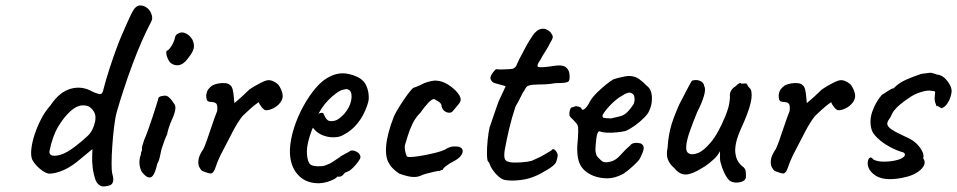

<svg xmlns="http://www.w3.org/2000/svg" viewBox="-20 -662 3499 702"><path d="M366 19Q353 22 343 14.5Q333 7 329 -5Q322 -25 319 -48.5Q316 -72 317 -92L318 -117L278 -84Q244 -54 213.5 -40.5Q183 -27 159 -27Q148 -29 135.5 -37.5Q123 -46 113 -57Q103 -68 98 -78Q92 -92 94.5 -116.5Q97 -141 106.5 -170Q116 -199 130.5 -227Q145 -255 164 -276Q197 -326 238.5 -337.5Q280 -349 318 -327Q341 -317 348 -318Q355 -319 359 -338Q363 -354 367.5 -369.5Q372 -385 381 -413Q406 -489 424.5 -532Q443 -575 458 -607Q469 -630 477.5 -636.5Q486 -643 494 -642Q505 -642 516.5 -634Q528 -626 533 -612Q537 -603 536.5 -595.5Q536 -588 530 -577Q517 -553 499.5 -513.5Q482 -474 464.5 -427Q447 -380 432 -334Q417 -288 407 -253Q401 -231 397 -197Q393 -163 390.5 -127.5Q388 -92 388 -64.5Q388 -37 390 -29Q396 -9 393.5 1Q391 11 384 14.5Q377 18 366 19ZM198 -95Q212 -99 225 -106.5Q238 -114 253 -125Q283 -148 302 -166.5Q321 -185 328 -219Q331 -237 326 -248.5Q321 -260 309 -270Q298 -278 278.5 -276.5Q259 -275 237 -255Q213 -233 192.5 -198.5Q172 -164 161 -110Q159 -100 167 -95Q175 -90 198 -95Z M504 -27Q496 -35 492.5 -48.5Q489 -62 490 -75Q491 -88 495 -96Q495 -104 497.5 -108.5Q500 -113 499 -117Q498 -121 501 -131Q504 -141 507 -150Q514 -166 522.5 -189.5Q531 -213 538.5 -236.5Q546 -260 551.5 -277Q557 -294 558 -298Q558 -310 574 -311Q586 -315 595.5 -308Q605 -301 615 -285Q623 -277 621 -262Q619 -247 608 -223Q604 -215 598.5 -199Q593 -183 591 -171Q587 -163 581.5 -148.5Q576 -134 572 -121Q570 -116 568 -105Q566 -94 563 -82.5Q560 -71 555 -63Q546 -22 533.5 -15Q521 -8 504 -27ZM605 -431Q598 -437 593.5 -447.5Q589 -458 588 -466.5Q587 -475 590 -476Q599 -480 608.5 -496.5Q618 -513 620 -526Q621 -530 624 -534Q627 -538 631 -539Q643 -547 658 -540.5Q673 -534 683 -518Q692 -499 688 -484Q684 -469 666 -447Q651 -427 635 -424Q619 -421 605 -431Z M753 -28Q750 -27 742.5 -29Q735 -31 727 -34Q719 -37 717 -39Q713 -43 708.5 -51.5Q704 -60 705.5 -76.5Q707 -93 724 -118Q729 -128 736 -148Q743 -168 750.5 -190.5Q758 -213 764.5 -231Q771 -249 774 -256Q776 -273 772.5 -280.5Q769 -288 755 -289Q745 -289 739.5 -292.5Q734 -296 734 -314Q736 -328 741.5 -335.5Q747 -343 757 -350Q767 -355 779.5 -357Q792 -359 803.5 -358Q815 -357 821 -351Q828 -347 831 -333.5Q834 -320 835 -306Q836 -292 837 -285Q847 -293 863 -307.5Q879 -322 892 -335Q908 -346 930 -357.5Q952 -369 962 -369Q973 -369 985.5 -361.5Q998 -354 1002 -346Q1012 -329 1013.5 -314.5Q1015 -300 1004 -286Q994 -273 978 -265.5Q962 -258 951 -259Q945 -260 936.5 -270.5Q928 -281 927 -287Q927 -290 916 -281.5Q905 -273 891 -260.5Q877 -248 867 -238Q850 -217 831 -181Q812 -145 786 -94Q774 -69 768 -50Q762 -31 753 -28Z M1144 8Q1096 8 1067.5 -25Q1039 -58 1040 -113Q1041 -149 1054 -191Q1067 -233 1088.5 -272.5Q1110 -312 1135.5 -341.5Q1161 -371 1188 -383Q1198 -388 1209.5 -391Q1221 -394 1233 -394Q1244 -394 1257 -391Q1270 -388 1279 -384Q1298 -377 1310 -363.5Q1322 -350 1327 -323Q1329 -307 1328 -298Q1327 -289 1322 -275Q1310 -240 1288.5 -212.5Q1267 -185 1236 -169Q1228 -164 1218.5 -162Q1209 -160 1199 -160Q1179 -160 1161 -167Q1143 -174 1131 -187L1124 -195L1120 -186Q1111 -162 1106.5 -142.5Q1102 -123 1102 -108Q1102 -96 1104 -84.5Q1106 -73 1111 -65Q1115 -59 1123.5 -56.5Q1132 -54 1143 -54Q1149 -54 1156 -54.5Q1163 -55 1169 -57Q1186 -63 1197 -70.5Q1208 -78 1220 -86L1224 -88L1223 -89Q1236 -96 1244.5 -101Q1253 -106 1254 -106Q1258 -108 1262 -111Q1272 -114 1285 -106.5Q1298 -99 1298 -87Q1297 -81 1289 -70Q1281 -59 1270.5 -48.5Q1260 -38 1252 -35Q1250 -34 1245 -32Q1240 -30 1238 -28H1239Q1230 -16 1221 -16H1213Q1209 -9 1187 -0.5Q1165 8 1144 8ZM1191 -219Q1206 -219 1217.5 -227Q1229 -235 1238 -245Q1259 -269 1264 -295Q1269 -321 1258 -332Q1253 -335 1249 -336Q1245 -337 1235 -334Q1226 -333 1210.5 -322Q1195 -311 1180.5 -296Q1166 -281 1157 -267L1144 -246Q1150 -249 1155.5 -249.5Q1161 -250 1162 -248Q1165 -242 1168.5 -235Q1172 -228 1177 -223.5Q1182 -219 1191 -219Z M1519 -20Q1506 -14 1489 -15Q1472 -16 1443 -26Q1441 -26 1433 -32Q1425 -38 1416.5 -46Q1408 -54 1404 -62Q1388 -85 1392 -130Q1396 -175 1421 -238Q1428 -253 1442.5 -276Q1457 -299 1471.5 -318.5Q1486 -338 1492 -341Q1492 -341 1503 -345Q1514 -349 1531 -358Q1536 -360 1544.5 -362.5Q1553 -365 1562.5 -366.5Q1572 -368 1577 -367Q1597 -366 1618.5 -352.5Q1640 -339 1654 -321.5Q1668 -304 1663 -291Q1663 -289 1657.5 -282Q1652 -275 1645.5 -267.5Q1639 -260 1635 -255Q1630 -249 1620 -250Q1610 -251 1602.5 -258.5Q1595 -266 1594 -278Q1592 -286 1579.5 -293Q1567 -300 1567 -300Q1559 -300 1545 -285Q1531 -270 1517 -250Q1499 -232 1488 -209Q1477 -186 1471 -165.5Q1465 -145 1462 -136Q1458 -126 1461.5 -109Q1465 -92 1469 -89Q1475 -87 1491 -88.5Q1507 -90 1528.5 -94Q1550 -98 1570.5 -103Q1591 -108 1605 -114Q1624 -126 1638 -126.5Q1652 -127 1659 -125Q1670 -121 1671.5 -112Q1673 -103 1665 -92.5Q1657 -82 1640 -73Q1624 -65 1611.5 -55.5Q1599 -46 1599 -41Q1595 -41 1590.5 -38.5Q1586 -36 1583 -37Q1581 -37 1567 -34Q1553 -31 1538.5 -27Q1524 -23 1519 -20Z M1826 -4Q1815 -6 1803 -16.5Q1791 -27 1782 -40Q1773 -53 1770 -63Q1770 -65 1767.5 -68Q1765 -71 1765 -71Q1761 -74 1760.5 -97.5Q1760 -121 1763 -150Q1766 -179 1770 -196Q1775 -212 1785 -239.5Q1795 -267 1802 -289L1829 -347L1789 -358Q1782 -360 1777.5 -366Q1773 -372 1773 -376Q1773 -384 1782 -396.5Q1791 -409 1795 -409Q1800 -408 1813.5 -408Q1827 -408 1840 -409Q1853 -410 1856 -411Q1860 -413 1864 -416.5Q1868 -420 1870 -427Q1875 -438 1879 -446.5Q1883 -455 1890 -467Q1897 -480 1901.5 -489Q1906 -498 1916 -514Q1921 -521 1927 -531Q1933 -541 1942 -548Q1951 -556 1964 -557Q1977 -558 1992 -545Q2000 -535 2001 -528.5Q2002 -522 1993 -508Q1985 -491 1974.5 -475Q1964 -459 1955 -442Q1939 -420 1949 -417Q1959 -414 2005 -421Q2034 -426 2047 -417.5Q2060 -409 2062 -392Q2065 -368 2057 -363Q2049 -358 2011 -358Q1987 -354 1970 -353.5Q1953 -353 1945 -353Q1932 -352 1928 -352Q1924 -352 1916 -350Q1908 -348 1904.5 -343.5Q1901 -339 1897 -331Q1893 -327 1885 -310Q1877 -293 1865 -273Q1851 -231 1841.5 -190.5Q1832 -150 1825 -111Q1822 -88 1826.5 -79Q1831 -70 1852 -68Q1863 -67 1886.5 -68.5Q1910 -70 1924 -74Q1935 -79 1947 -84.5Q1959 -90 1969 -96Q1978 -101 1987 -106.5Q1996 -112 1996 -112Q2001 -120 2008 -114.5Q2015 -109 2019 -97Q2019 -85 2014 -71Q2009 -57 1977 -39Q1932 -11 1892 -5Q1852 1 1826 -4Z M2150 -19Q2111 -35 2098.5 -66Q2086 -97 2093 -157Q2095 -188 2093.5 -198Q2092 -208 2081 -218Q2078 -222 2069.5 -230Q2061 -238 2062 -243Q2061 -250 2063.5 -259Q2066 -268 2070 -269Q2075 -270 2080.5 -272.5Q2086 -275 2090 -273Q2094 -273 2100 -270.5Q2106 -268 2106 -264Q2110 -257 2119 -265Q2128 -273 2138 -293Q2148 -309 2164 -324.5Q2180 -340 2196 -353Q2212 -366 2223 -372Q2228 -374 2239.5 -377Q2251 -380 2264 -382.5Q2277 -385 2285 -384Q2303 -383 2318 -372Q2333 -361 2344 -349Q2357 -340 2361 -324Q2365 -308 2363 -290Q2361 -272 2354 -258Q2351 -248 2336 -232.5Q2321 -217 2301.5 -203Q2282 -189 2267 -183Q2254 -180 2234.5 -178Q2215 -176 2198 -177Q2181 -178 2175 -181Q2168 -185 2164 -173Q2160 -161 2158 -133Q2156 -114 2158 -105Q2160 -96 2162 -92Q2169 -83 2179.5 -74Q2190 -65 2212 -71Q2231 -75 2249.5 -96Q2268 -117 2284 -130Q2288 -137 2299 -139Q2310 -141 2324 -137Q2335 -130 2333.5 -118.5Q2332 -107 2321 -85Q2318 -78 2306.5 -66.5Q2295 -55 2281.5 -43.5Q2268 -32 2258 -26Q2228 -10 2201 -10Q2174 -10 2150 -19ZM2214 -229Q2234 -234 2246 -236.5Q2258 -239 2269.5 -248.5Q2281 -258 2297 -282Q2301 -293 2300 -303Q2299 -313 2296 -316Q2287 -326 2275.5 -322.5Q2264 -319 2253 -311Q2246 -308 2233 -297.5Q2220 -287 2207.5 -273.5Q2195 -260 2187.5 -248.5Q2180 -237 2184 -235Q2182 -231 2195.5 -230Q2209 -229 2214 -229Z M2647 -2Q2637 -12 2628.5 -29.5Q2620 -47 2614 -70Q2612 -78 2612.5 -90.5Q2613 -103 2612 -109Q2609 -102 2602.5 -93.5Q2596 -85 2590 -80Q2586 -76 2572 -64.5Q2558 -53 2544 -46Q2511 -25 2488 -24Q2465 -23 2446 -47Q2430 -60 2422.5 -77.5Q2415 -95 2421 -123Q2423 -158 2431 -191.5Q2439 -225 2464 -281Q2485 -322 2496 -342.5Q2507 -363 2510 -367Q2525 -372 2539 -366.5Q2553 -361 2555 -347Q2561 -337 2554 -312Q2547 -287 2529 -252Q2515 -218 2503 -184.5Q2491 -151 2489 -128Q2487 -105 2501 -100Q2510 -95 2530.5 -102Q2551 -109 2578 -140.5Q2605 -172 2632 -237Q2640 -257 2644 -272.5Q2648 -288 2649 -307Q2647 -319 2652.5 -329.5Q2658 -340 2670 -347Q2674 -352 2681 -356.5Q2688 -361 2690 -356L2706 -357Q2710 -358 2712.5 -351.5Q2715 -345 2720 -341Q2731 -332 2727.5 -302Q2724 -272 2701 -218Q2682 -177 2675.5 -156Q2669 -135 2668 -115Q2668 -97 2673.5 -82Q2679 -67 2694 -54Q2705 -47 2706.5 -35.5Q2708 -24 2707 -12Q2705 -3 2694 1.5Q2683 6 2670 5.5Q2657 5 2647 -2Z M2846 -28Q2843 -27 2835.5 -29Q2828 -31 2820 -34Q2812 -37 2810 -39Q2806 -43 2801.5 -51.5Q2797 -60 2798.5 -76.5Q2800 -93 2817 -118Q2822 -128 2829 -148Q2836 -168 2843.5 -190.5Q2851 -213 2857.5 -231Q2864 -249 2867 -256Q2869 -273 2865.5 -280.5Q2862 -288 2848 -289Q2838 -289 2832.5 -292.5Q2827 -296 2827 -314Q2829 -328 2834.5 -335.5Q2840 -343 2850 -350Q2860 -355 2872.5 -357Q2885 -359 2896.5 -358Q2908 -357 2914 -351Q2921 -347 2924 -333.5Q2927 -320 2928 -306Q2929 -292 2930 -285Q2940 -293 2956 -307.5Q2972 -322 2985 -335Q3001 -346 3023 -357.5Q3045 -369 3055 -369Q3066 -369 3078.5 -361.5Q3091 -354 3095 -346Q3105 -329 3106.5 -314.5Q3108 -300 3097 -286Q3087 -273 3071 -265.5Q3055 -258 3044 -259Q3038 -260 3029.5 -270.5Q3021 -281 3020 -287Q3020 -290 3009 -281.5Q2998 -273 2984 -260.5Q2970 -248 2960 -238Q2943 -217 2924 -181Q2905 -145 2879 -94Q2867 -69 2861 -50Q2855 -31 2846 -28Z M3233 -7Q3182 -7 3159 -42Q3152 -54 3152.5 -66.5Q3153 -79 3159 -84.5Q3165 -90 3173 -79Q3187 -71 3212 -71Q3225 -71 3237.5 -72.5Q3250 -74 3264 -78Q3281 -83 3286.5 -91Q3292 -99 3284 -104H3285Q3259 -111 3232.5 -125.5Q3206 -140 3187.5 -158Q3169 -176 3166 -191Q3158 -223 3170 -256Q3182 -289 3204 -315Q3213 -320 3226 -329Q3239 -338 3246 -339V-338Q3265 -358 3291.5 -370Q3318 -382 3349 -392L3365 -394Q3377 -396 3385 -396Q3384 -396 3389.5 -394.5Q3395 -393 3399 -392Q3405 -389 3409 -389Q3423 -387 3434.5 -376Q3446 -365 3453.5 -350.5Q3461 -336 3459 -324Q3456 -303 3445 -285.5Q3434 -268 3420 -266Q3422 -267 3417 -269.5Q3412 -272 3407 -275L3404 -273Q3404 -273 3403.5 -276Q3403 -279 3401 -283Q3398 -289 3397.5 -296.5Q3397 -304 3398 -314Q3400 -325 3398.5 -327Q3397 -329 3385 -330Q3372 -333 3347.5 -325.5Q3323 -318 3305 -305Q3284 -291 3271 -280Q3258 -269 3250 -259Q3242 -249 3236 -234Q3231 -227 3227.5 -221Q3224 -215 3224 -210Q3224 -199 3241 -188Q3258 -177 3291 -162Q3317 -151 3332 -136Q3347 -121 3354 -104Q3356 -100 3356.5 -93Q3357 -86 3355 -84Q3357 -82 3357 -80V-81Q3365 -68 3356.5 -54Q3348 -40 3329 -29Q3310 -18 3284 -13H3285Q3271 -10 3258 -8.5Q3245 -7 3233 -7Z"/></svg>

Font: Caveat Medium
Style: Regular
Weight: 500
Designer: Pablo Impallari
Foundry: Pablo Impallari
Version: Version 2.000